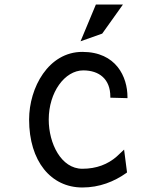

<svg xmlns="http://www.w3.org/2000/svg" viewBox="-20 -820 712 851"><path d="M433 -671 525 -800H405L337 -637ZM345 -72C251 -72 196 -184 196 -290C196 -411 267 -508 349 -508C420 -508 469 -469 469 -392V-387L545 -385V-390C545 -479 495 -590 345 -590C195 -590 109 -432 109 -290C109 -105 206 11 345 11C421 11 486 -15 541 -54L543 -56L530 -157L497 -126C458 -92 408 -72 345 -72Z"/></svg>

Font: Charger Monospace
Style: Regular
Weight: 400
Designer: Jasper
Foundry: Cannot Into Space Fonts
Version: Version 0.980